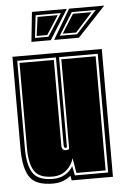

<svg xmlns="http://www.w3.org/2000/svg" viewBox="-50 -698 482 741"><g transform="rotate(-5 191.0 -327.5)"><path d="M125 6Q58 6 35 -29.5Q12 -65 12 -138V-495H358V0H198L195 -18Q181 -7 164.5 -0.5Q148 6 125 6ZM127 -12Q154 -12 173.5 -23.5Q193 -35 205 -54L212 -18H341V-478H191V-129Q189 -127 186 -127Q179 -127 179 -139V-478H29V-138Q29 -75 49 -43.5Q69 -12 127 -12ZM126 -21Q74 -21 55.5 -50.5Q37 -80 37 -138V-469H170V-137Q170 -118 187 -118Q195 -118 199 -122V-469H332V-27H219L209 -85Q201 -57 179.5 -39Q158 -21 126 -21ZM246 -661H382L274 -546H178ZM90 -546 102 -661H237L165 -546ZM201 -560H268L348 -647H255ZM105 -560H157L213 -647H115ZM213 -567 259 -640H331L265 -567ZM112 -567 122 -640H200L153 -567Z"/></g></svg>

Font: Alumni Sans Collegiate One SC
Style: Regular
Weight: 400
Designer: Robert E. Leuschke
Foundry: Robert E. Leuschke
Version: Version 1.100